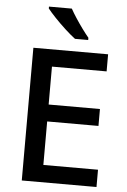

<svg xmlns="http://www.w3.org/2000/svg" viewBox="-62 -985 680 1029"><g transform="rotate(5 278.5 -470.5)"><path d="M497 0H95V-714H497V-622H203V-418H479V-327H203V-93H497ZM282 -941Q294 -919 312 -891.5Q330 -864 349 -838Q368 -812 384 -793V-781H313Q289 -799 258.5 -827Q228 -855 200.5 -884Q173 -913 159 -931V-941Z"/></g></svg>

Font: Noto Sans Medium
Style: Regular
Weight: 500
Designer: Monotype Design Team
Foundry: Monotype Imaging Inc.
Version: Version 2.007